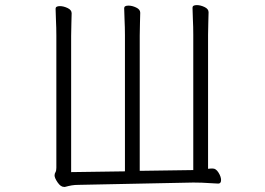

<svg xmlns="http://www.w3.org/2000/svg" viewBox="-20 -728 1040 753"><path d="M733 -12 289 -3Q273 -3 261.5 -1Q250 1 235 5H231Q218 5 206 -12.5Q194 -30 194 -40Q194 -47 197.5 -52.5Q201 -58 201 -70V-588Q201 -619 199.5 -648Q198 -677 198 -694Q198 -704 215 -704Q229 -704 245 -696.5Q261 -689 261 -676Q261 -664 260 -638.5Q259 -613 259 -587V-53L470 -56V-590Q470 -621 468.5 -650Q467 -679 467 -696Q467 -706 484 -706Q498 -706 514 -698.5Q530 -691 530 -678Q530 -666 529 -640.5Q528 -615 528 -589V-58L738 -61V-592Q738 -623 736.5 -652Q735 -681 735 -698Q735 -708 752 -708Q766 -708 782 -700.5Q798 -693 798 -680Q798 -668 797 -642.5Q796 -617 796 -591V-66Q802 -67 807 -67Q812 -67 815 -67Q827 -67 837 -51Q847 -35 847 -22Q847 -8 836 -8Q826 -8 799 -10Q772 -12 744 -12Z"/></svg>

Font: Moon Stars Kai T Light
Style: Regular
Weight: 300
Designer: GuiWonder
Version: Version 1.101